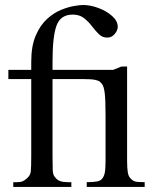

<svg xmlns="http://www.w3.org/2000/svg" viewBox="-20 -742 619 762"><path d="M32.7 0V-19H48.3Q61 -19 68.8 -22Q76.7 -24.9 87.4 -34.7Q100.6 -45.9 102.3 -62.3Q104 -78.6 104 -123V-428.2H13.2V-464.8H104V-496.6Q104 -559.6 121.8 -600.8Q139.6 -642.1 166.7 -666.7Q193.8 -691.4 223.1 -703.1Q252.4 -714.8 275.9 -718.5Q299.3 -722.2 309.1 -722.2Q338.9 -722.2 370.8 -710.2Q402.8 -698.2 425 -678.5Q447.3 -658.7 447.3 -635.3Q447.3 -621.6 435.3 -607.2Q423.3 -592.8 406.2 -592.8Q386.7 -592.3 372.6 -606.2Q358.4 -620.1 344.7 -638.2Q331.1 -656.2 313.2 -670.2Q295.4 -684.1 269 -684.1Q220.2 -684.1 204.3 -640.4Q188.5 -596.7 188.5 -498.5V-464.8H429.2L461.9 -478H484.4V-105Q484.4 -74.2 487.1 -58.6Q489.7 -43 496.6 -35.6Q506.3 -24.4 516.4 -21.7Q526.4 -19 554.2 -19V0H324.2V-19Q349.6 -19 364.5 -21.7Q379.4 -24.4 386.2 -33.7Q393.1 -42.5 396 -57.4Q398.9 -72.3 398.9 -105V-284.2Q398.9 -346.7 395.5 -373.3Q392.1 -399.9 384.8 -408.7Q380.9 -413.1 376.5 -417.5Q372.1 -421.9 357.7 -425Q343.3 -428.2 309.1 -428.2H188.5V-123Q188.5 -90.8 189.2 -68.8Q189.9 -46.9 198.2 -39.1Q206.5 -27.3 219 -23.2Q231.4 -19 248 -19H263.2V0Z"/></svg>

Font: Nuosu SIL
Style: Regular
Weight: 400
Designer: Peter Constable, Alex Kotlar, Peter Martin
Foundry: SIL International
Version: Version 2.300